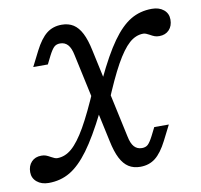

<svg xmlns="http://www.w3.org/2000/svg" viewBox="-89 -656 776 742"><g transform="rotate(-10 299.0 -285.0)"><path d="M-19.4 -41.9Q-19.4 -66.9 -4.8 -82.3Q9.7 -97.6 33.9 -97.6Q44.4 -97.6 52 -94.8Q59.7 -91.9 71 -85.5Q76.6 -82.3 82.7 -79.8Q88.7 -77.4 93.5 -77.4Q124.2 -77.4 150.8 -100.4Q177.4 -123.4 207.3 -175.4Q237.1 -227.4 276.6 -319.4L284.7 -222.6Q240.3 -133.9 203.2 -83.5Q166.1 -33.1 128.6 -10.9Q91.1 11.3 44.4 11.3Q16.1 11.3 -1.6 -3.6Q-19.4 -18.5 -19.4 -41.9ZM553.2 -582.3Q581.5 -582.3 599.2 -567.7Q616.9 -553.2 616.9 -529Q616.9 -504 602.4 -488.7Q587.9 -473.4 563.7 -473.4Q553.2 -473.4 545.6 -476.2Q537.9 -479 526.6 -485.5Q521 -488.7 514.9 -491.1Q508.9 -493.5 504 -493.5Q474.2 -493.5 448.4 -470.6Q422.6 -447.6 393.5 -395.6Q364.5 -343.5 326.6 -251.6L318.5 -348.4Q360.5 -437.1 396.4 -487.5Q432.3 -537.9 469.4 -560.1Q506.5 -582.3 553.2 -582.3ZM180.6 -512.1Q166.1 -512.1 157.3 -504Q148.4 -496 136.3 -472.6L120.2 -440.3H62.9L92.7 -499.2Q115.3 -543.5 139.9 -562.9Q164.5 -582.3 199.2 -582.3Q225.8 -582.3 244.8 -570.2Q263.7 -558.1 277 -532.3Q290.3 -506.5 299.2 -463.7L375 -112.9Q380.6 -84.7 392.3 -71.8Q404 -58.9 422.6 -58.9Q437.1 -58.9 446 -66.9Q454.8 -75 466.9 -98.4L483.1 -130.6H540.3L510.5 -71.8Q487.9 -27.4 463.3 -8.1Q438.7 11.3 404 11.3Q377.4 11.3 358.5 -0.8Q339.5 -12.9 326.2 -38.7Q312.9 -64.5 304 -107.3L228.2 -458.1Q222.6 -486.3 210.9 -499.2Q199.2 -512.1 180.6 -512.1Z"/></g></svg>

Font: Playfair Micro SmCond SmLight
Style: Italic
Weight: 360
Width: 4
Italic angle: -15.6°
Designer: Claus Eggers Sørensen
Foundry: Claus Eggers Sørensen
Version: Version 2.203;Glyphs 3.3 (3326)